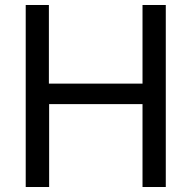

<svg xmlns="http://www.w3.org/2000/svg" viewBox="-20 -749 762 769"><path d="M550.8 -332H176.8V0H83V-729H175.8V-414.1H550.8V-729H644V0H550.8Z"/></svg>

Font: SolaimanLipi
Style: Normal
Weight: 400
Designer: Solaiman Karim
Foundry: Al Mamun Sumon
Version: Version 2.000